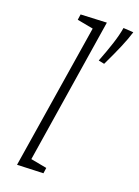

<svg xmlns="http://www.w3.org/2000/svg" viewBox="-147 -835 652 901"><g transform="rotate(20 179.0 -384.0)"><path d="M58 3 173 -719 93 -734 97 -762 226 -768 112 -45 192 -30 188 -2ZM280 -582 251 -588Q272 -642 287 -688Q302 -734 308 -771L358 -768Q348 -734 328 -687Q308 -640 280 -582Z"/></g></svg>

Font: Bitter Light
Style: Italic
Weight: 300
Italic angle: -9°
Designer: Sol Matas, and Bitter project Authors
Foundry: Sol Matas
Version: Version 2.001